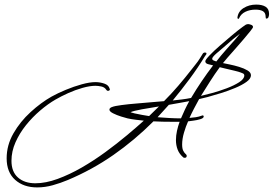

<svg xmlns="http://www.w3.org/2000/svg" viewBox="-20 -674 1193 837"><path d="M1097 -654Q1123 -654 1138 -644.5Q1153 -635 1153 -613Q1153 -606 1150.5 -599.5Q1148 -593 1141 -593Q1138 -593 1138 -601Q1138 -618 1126.5 -625Q1115 -632 1094 -632Q1069 -632 1049.5 -622.5Q1030 -613 1022 -594Q1022 -592 1019 -592Q1015 -592 1015 -597Q1018 -624 1042 -639Q1066 -654 1097 -654ZM142 143Q83 143 46 110Q9 77 9 16Q9 -41 38.5 -92.5Q68 -144 113.5 -185.5Q159 -227 205 -253Q232 -268 267 -282.5Q302 -297 336.5 -306.5Q371 -316 396 -316Q416 -316 435 -309.5Q454 -303 458 -287Q459 -287 459 -285Q459 -278 450 -278Q446 -278 443 -283Q436 -294 421.5 -297Q407 -300 396 -300Q372 -300 340 -291Q308 -282 277 -268Q246 -254 222 -240Q189 -221 155 -192Q121 -163 93 -128Q65 -93 47.5 -53.5Q30 -14 30 27Q30 75 58.5 100Q87 125 134 125Q179 125 231 106Q283 87 336 56.5Q389 26 439.5 -11Q490 -48 533 -84Q576 -120 607 -148Q590 -150 572 -152Q554 -154 536 -158Q527 -160 508 -166Q489 -172 473 -180Q457 -188 457 -196Q457 -201 461.5 -204Q466 -207 470 -208Q480 -212 510 -216Q540 -220 577.5 -223Q615 -226 647.5 -229Q680 -232 695 -233Q727 -265 757 -300Q787 -335 815 -371Q824 -383 833.5 -394.5Q843 -406 851 -419L864 -440Q867 -445 874 -445Q880 -445 880 -441Q880 -436 874 -430Q843 -379 807 -330.5Q771 -282 733 -236Q753 -238 773 -240.5Q793 -243 813 -247Q835 -284 859 -319.5Q883 -355 909 -389Q902 -391 888.5 -394Q875 -397 875 -407Q875 -413 893 -432Q911 -451 938.5 -475Q966 -499 993 -521.5Q1020 -544 1038 -557Q1050 -566 1052.5 -567Q1055 -568 1061 -569Q1066 -569 1074.5 -566Q1083 -563 1083 -556Q1083 -553 1071.5 -538.5Q1060 -524 1042.5 -503.5Q1025 -483 1006 -461.5Q987 -440 972 -423Q957 -406 952 -399Q961 -397 981 -393Q1001 -389 1022.5 -382.5Q1044 -376 1059 -367Q1074 -358 1074 -346Q1074 -331 1054.5 -317Q1035 -303 1005 -290.5Q975 -278 943 -268Q911 -258 885 -251Q859 -244 848 -242Q837 -222 826 -201Q815 -180 806 -160Q820 -161 833.5 -163Q847 -165 860 -170Q861 -170 861.5 -170.5Q862 -171 863 -171Q868 -171 868 -166Q868 -159 853.5 -154.5Q839 -150 822.5 -148Q806 -146 800 -145Q790 -123 782 -95.5Q774 -68 774 -44Q774 -26 779 -16.5Q784 -7 789 -3Q794 1 794 5Q794 14 785 14Q784 14 783 13.5Q782 13 780 13Q762 -2 754.5 -21.5Q747 -41 747 -63Q747 -83 751.5 -103.5Q756 -124 763 -143H736Q714 -143 688.5 -143.5Q663 -144 649 -145Q567 -63 474.5 1.5Q382 66 275 111Q244 124 210 133.5Q176 143 142 143ZM923 -406Q943 -432 965 -456.5Q987 -481 1008 -505Q1013 -511 1017.5 -516.5Q1022 -522 1026 -527Q1016 -520 996 -503.5Q976 -487 962 -474Q944 -459 924.5 -442Q905 -425 905 -418Q905 -413 912 -410Q919 -407 923 -406ZM856 -256Q874 -260 905 -268.5Q936 -277 968 -289Q1000 -301 1022.5 -315.5Q1045 -330 1045 -345Q1045 -351 1039 -354Q1033 -357 1029 -358Q1022 -361 1003 -365.5Q984 -370 965 -374.5Q946 -379 938 -381Q916 -351 896 -319.5Q876 -288 856 -256ZM769 -158Q777 -177 786 -196Q795 -215 805 -233Q783 -229 761 -225Q739 -221 716 -217Q704 -204 692 -190.5Q680 -177 667 -163Q693 -161 718.5 -159.5Q744 -158 769 -158ZM630 -168Q641 -179 652 -189.5Q663 -200 673 -210Q634 -204 598.5 -197.5Q563 -191 549 -185Q553 -183 567.5 -179.5Q582 -176 600 -173Q618 -170 630 -168Z"/></svg>

Font: Sassy Frass
Style: Regular
Weight: 400
Designer: Robert E. Leuschke
Foundry: Robert E. Leuschke
Version: Version 1.010; ttfautohint (v1.8.3)